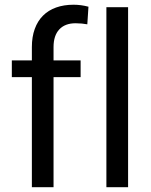

<svg xmlns="http://www.w3.org/2000/svg" viewBox="-20 -780 630 800"><path d="M112.8 0V-458.5H29.3V-528.3H112.8V-584Q112.8 -626.5 124.8 -659.4Q136.7 -692.4 159.2 -714.8Q181.6 -737.3 213.9 -748.8Q246.1 -760.3 286.6 -760.3Q317.9 -760.3 348.6 -752L343.8 -678.7Q333.5 -680.7 320.6 -681.9Q307.6 -683.1 294.9 -683.1Q251 -683.1 227.1 -657.5Q203.1 -631.8 203.1 -584V-528.3H315.9V-458.5H203.1V0ZM513.7 0H423.3V-750H513.7Z"/></svg>

Font: Dirooz
Style: Regular
Weight: 400
Foundry: DejaVu fonts team - Redesigned by Saber Rastikerdar
Version: Version 0.2.1